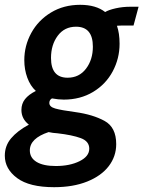

<svg xmlns="http://www.w3.org/2000/svg" viewBox="-66 -528 596 798"><path d="M-46 119Q-46 78 -20 47Q6 16 54 -10Q23 -34 23 -71Q23 -97 38 -116Q53 -135 83 -150Q60 -171 47.5 -205Q35 -239 35 -278Q35 -338 64 -391Q93 -444 146 -476Q199 -508 267 -508Q333 -508 371 -478Q386 -487 415 -493.5Q444 -500 476 -500H510L489 -422H442Q429 -422 420 -421Q431 -390 431 -346Q431 -285 402.5 -231.5Q374 -178 321 -146Q268 -114 199 -114Q177 -114 150 -119Q139 -113 139 -100Q139 -84 163.5 -77Q188 -70 248 -62Q320 -52 368.5 -25.5Q417 1 417 71Q417 122 386 162.5Q355 203 296.5 226.5Q238 250 159 250Q56 250 5 212Q-46 174 -46 119ZM320 -334Q320 -417 250 -417Q202 -417 174 -379.5Q146 -342 146 -287Q146 -205 215 -205Q263 -205 291.5 -242.5Q320 -280 320 -334ZM305 90Q305 59 269.5 46Q234 33 173 26Q154 25 136 21Q58 47 58 97Q58 128 86 145Q114 162 166 162Q224 162 264.5 142Q305 122 305 90Z"/></svg>

Font: Cabin
Style: Bold Italic
Weight: 700
Italic angle: -7°
Designer: Pablo Impallari
Foundry: Pablo Impallari. http://www.impallari.com Igino Marini. http://www.ikern.com
Version: Version 2.200